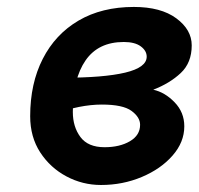

<svg xmlns="http://www.w3.org/2000/svg" viewBox="-20 -523 575 556"><path d="M154.3 -196.3 163.1 -297.9Q280.3 -297.9 342.5 -312.7Q404.8 -327.6 404.8 -358.9Q404.8 -376 387.7 -388.7Q370.6 -401.4 338.4 -401.4Q264.6 -401.4 227.8 -348.1Q190.9 -294.9 190.9 -198.7Q190.9 -155.8 212.9 -126.2Q234.9 -96.7 282.7 -96.7Q326.7 -96.7 356.2 -114Q385.7 -131.3 385.7 -161.6Q385.7 -183.6 360.8 -201.9Q335.9 -220.2 274.9 -220.2Q243.7 -220.2 209 -213.4Q174.3 -206.5 154.3 -196.3ZM67.4 -186.5Q67.4 -281.2 103.8 -352.5Q140.1 -423.8 207.5 -463.4Q274.9 -502.9 367.7 -502.9Q445.8 -502.9 490.5 -470Q535.2 -437 535.2 -391.6Q535.2 -341.3 503.4 -311.5Q471.7 -281.7 423.8 -263.2Q457.5 -255.9 485.6 -226.8Q513.7 -197.8 513.7 -157.2Q513.7 -111.3 479.7 -72.5Q445.8 -33.7 390.6 -10.5Q335.4 12.7 272.5 12.7Q219.2 12.7 172.4 -12.2Q125.5 -37.1 96.4 -81.8Q67.4 -126.5 67.4 -186.5Z"/></svg>

Font: Andika
Style: Bold Italic
Weight: 700
Italic angle: -14°
Designer: Victor Gaultney, Annie Olsen, Julie Remington, Don Collingsworth, Eric Hays, Becca Hirsbrunner
Foundry: SIL International
Version: Version 6.101